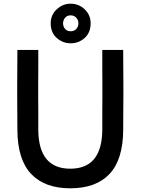

<svg xmlns="http://www.w3.org/2000/svg" viewBox="-20 -1003 760 1038"><path d="M74 -733H187Q187 -672 187 -628Q187 -584 186.5 -548.5Q186 -513 186.5 -478Q187 -443 187 -400.5Q187 -358 187 -300Q189 -91 360 -91Q531 -91 533 -300Q533 -358 533 -400.5Q533 -443 533.5 -478Q534 -513 533.5 -548.5Q533 -584 533 -628Q533 -672 533 -733H646Q646 -672 646.5 -628Q647 -584 647 -548.5Q647 -513 647 -478Q647 -443 646.5 -400.5Q646 -358 646 -300Q645 -140 572 -62.5Q499 15 360 15Q222 15 148.5 -62.5Q75 -140 74 -300Q74 -358 73.5 -400.5Q73 -443 73 -478Q73 -513 73 -548.5Q73 -584 73.5 -628Q74 -672 74 -733ZM362 -769Q319 -769 286.5 -798Q254 -827 254 -877Q254 -922 286.5 -952.5Q319 -983 362 -983Q406 -983 438 -952.5Q470 -922 470 -877Q470 -827 438 -798Q406 -769 362 -769ZM362 -834Q381 -834 392.5 -846.5Q404 -859 404 -877Q404 -894 392.5 -907Q381 -920 362 -920Q343 -920 332 -907Q321 -894 321 -877Q321 -859 332 -846.5Q343 -834 362 -834Z"/></svg>

Font: Kreadon Light
Style: Bold
Weight: 600
Designer: Reiya WATANABE
Foundry: StudioGnu
Version: Version 1.003; ttfautohint (v1.8.4.7-5d5b);gftools[0.9.32]